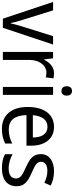

<svg xmlns="http://www.w3.org/2000/svg" viewBox="610 -1388 788 2049"><g transform="rotate(90 1004.5 -364.0)"><path d="M180 0H277L456 -536H366L265 -212C252 -168 235 -113 230 -84H226C220 -121 203 -177 190 -219L91 -536H1Z M760 -546C696 -546 648 -501 618 -441H614L603 -536H535V0H620V-284C620 -391 681 -465 754 -465C771 -465 791 -462 806 -458L817 -540C800 -544 779 -546 760 -546Z M952 -738C922 -738 901 -720 901 -681C901 -644 922 -625 952 -625C980 -625 1001 -644 1001 -681C1001 -719 980 -738 952 -738ZM993 -536H908V0H993Z M1335 -546C1203 -546 1122 -443 1122 -264C1122 -94 1208 10 1355 10C1418 10 1463 -1 1512 -25V-100C1462 -75 1418 -63 1361 -63C1264 -63 1211 -127 1209 -252H1535V-306C1535 -447 1462 -546 1335 -546ZM1334 -476C1413 -476 1448 -409 1448 -320H1210C1218 -421 1261 -476 1334 -476Z M1968 -147C1968 -231 1915 -268 1826 -307C1737 -346 1707 -364 1707 -409C1707 -449 1742 -475 1804 -475C1849 -475 1892 -462 1931 -443L1961 -511C1916 -533 1866 -546 1808 -546C1699 -546 1625 -494 1625 -405C1625 -319 1681 -284 1772 -243C1860 -205 1885 -181 1885 -140C1885 -92 1851 -62 1777 -62C1721 -62 1663 -82 1626 -104V-23C1663 -2 1711 10 1777 10C1895 10 1968 -44 1968 -147Z"/></g></svg>

Font: Noto Sans Sinhala UI SemiCondensed
Style: Regular
Weight: 400
Width: 4
Designer: Jelle Bosma - Monotype Design Team
Foundry: Monotype Imaging Inc.
Version: Version 2.006